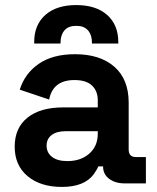

<svg xmlns="http://www.w3.org/2000/svg" viewBox="-20 -724 618 758"><path d="M224 14Q140 14 89 -28.5Q38 -71 38 -145Q38 -219 88.5 -259.5Q139 -300 230 -300H366V-328Q366 -365 343 -386.5Q320 -408 274 -408Q189 -408 174 -331L58 -370Q78 -434 133 -472Q188 -510 276 -510Q375 -510 431.5 -460.5Q488 -411 488 -319V-134Q488 -104 516 -104H556V0H472Q435 0 411 -18Q387 -36 387 -66V-67H368Q364 -56 350 -36Q313 14 224 14ZM246 -88Q299 -88 332.5 -117.5Q366 -147 366 -196V-206H239Q204 -206 184 -191Q164 -176 164 -149Q164 -121 185.5 -104.5Q207 -88 246 -88ZM219 -552H115V-558Q115 -626 159 -665Q203 -704 281 -704Q359 -704 403 -665Q447 -626 447 -558V-552H343V-556Q343 -586 327.5 -604Q312 -622 281 -622Q250 -622 234.5 -604Q219 -586 219 -556Z"/></svg>

Font: Rootstock Sans Headline
Style: Bold
Weight: 700
Designer: Florian Karsten
Foundry: Florian Karsten
Version: Version 2.000;FEAKit 1.0